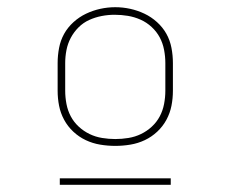

<svg xmlns="http://www.w3.org/2000/svg" viewBox="-20 -722 640 533"><path d="M300 -317Q279 -317 258 -320.5Q237 -324 218 -333Q199 -342 183.5 -356.5Q168 -371 158 -389.5Q148 -408 144 -428.5Q140 -449 140 -470V-547Q140 -568 144 -589Q148 -610 158 -628Q168 -646 184 -660.5Q200 -675 219 -684Q238 -693 258.5 -697.5Q279 -702 300 -702Q321 -702 341.5 -697.5Q362 -693 381 -684Q400 -675 416 -660.5Q432 -646 442 -628Q452 -610 456 -589Q460 -568 460 -547V-470Q460 -449 456 -428.5Q452 -408 442 -389.5Q432 -371 416.5 -356.5Q401 -342 382 -333Q363 -324 342 -320.5Q321 -317 300 -317ZM300 -336Q318 -336 336.5 -339Q355 -342 371.5 -350Q388 -358 401.5 -370.5Q415 -383 423.5 -399Q432 -415 435.5 -433.5Q439 -452 439 -470V-547Q439 -565 435.5 -583.5Q432 -602 423.5 -618Q415 -634 401 -647Q387 -660 370 -667.5Q353 -675 335 -678Q317 -681 298 -681Q280 -681 262 -677.5Q244 -674 227.5 -666.5Q211 -659 198 -646Q185 -633 176.5 -617Q168 -601 164.5 -583Q161 -565 161 -547V-470Q161 -452 164.5 -433.5Q168 -415 176.5 -399Q185 -383 198.5 -370.5Q212 -358 228.5 -350Q245 -342 263.5 -339Q282 -336 300 -336ZM146 -209V-227H454V-209Z"/></svg>

Font: Iosevka Slab Thin Extended
Style: Regular
Weight: 100
Width: 7
Monospace: yes
Designer: Belleve Invis
Foundry: Belleve Invis
Version: Version 11.1.1; ttfautohint (v1.8.3)